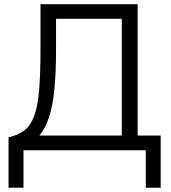

<svg xmlns="http://www.w3.org/2000/svg" viewBox="-20 -720 819 920"><path d="M21 179.5V-62Q67 -72.5 96.8 -95.2Q126.5 -118 143.5 -163.2Q160.5 -208.5 167.2 -285.8Q174 -363 174 -483.5V-700H639.5V-70.5H750V179.5H678.5V0H92.5V179.5ZM248.5 -483.5Q248.5 -369 240.2 -289Q232 -209 214.2 -156Q196.5 -103 168.5 -70.5H563.5V-630H248.5Z"/></svg>

Font: Geologica ExtraLight
Style: Regular
Weight: 200
Designer: Sindre Bremnes, Frode Helland
Foundry: Monokrom Skriftforlag AS
Version: Version 1.010; ttfautohint (v1.8.4.7-5d5b);gftools[0.9.28]